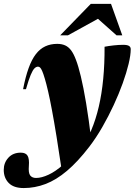

<svg xmlns="http://www.w3.org/2000/svg" viewBox="-104 -738 700 998"><path d="M31 -274.5H16Q28.5 -339 44.8 -384Q61 -429 82.5 -456.8Q104 -484.5 131.5 -497.2Q159 -510 193.5 -510Q217 -510 234.8 -502Q252.5 -494 266 -475.8Q279.5 -457.5 291 -426.5Q303 -395.5 316.2 -340.8Q329.5 -286 343.5 -202.5Q357.5 -119 371.5 -2.5L218 154.5Q202.5 50.5 189.8 -28.5Q177 -107.5 166.2 -165Q155.5 -222.5 146.2 -262.5Q137 -302.5 129 -329Q121 -356 115 -369.5Q109 -383 104 -387.2Q99 -391.5 93.5 -391.5Q84 -391.5 75 -382.5Q66 -373.5 55.5 -348.5Q45 -323.5 31 -274.5ZM298 31 315 38Q347 -6 370.5 -61.5Q394 -117 409.5 -183.5Q425 -250 432.5 -328Q440 -406 439.5 -495Q459.5 -499 486.2 -502Q513 -505 536 -505Q557 -505 566.2 -499.5Q575.5 -494 575.5 -482.5Q575.5 -451.5 564.5 -405.8Q553.5 -360 533.8 -305Q514 -250 487 -191.8Q460 -133.5 428 -77.8Q396 -22 360 25Q300 103 244 150.2Q188 197.5 132.5 218.5Q77 239.5 19.5 239.5Q-33 239.5 -58.8 213Q-84.5 186.5 -84.5 145Q-84.5 108 -60.5 81.8Q-36.5 55.5 4 55.5Q30 55.5 39.5 71.8Q49 88 46 124.5Q43 161 53 174Q63 187 83.5 187Q112 187 148.2 170.2Q184.5 153.5 223.2 119Q262 84.5 298 31ZM209 -554.5 368 -718H473L531.5 -554.5H501.5L383 -660H441L249.5 -554.5Z"/></svg>

Font: Newsreader 60pt ExtraBold
Style: Italic
Weight: 800
Italic angle: -17°
Designer: Hugues Gentile
Foundry: Production Type
Version: Version 1.003